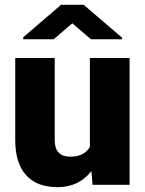

<svg xmlns="http://www.w3.org/2000/svg" viewBox="-20 -770 604 800"><path d="M360.8 -57.1Q308.6 9.8 219.7 9.8Q132.8 9.8 88.1 -40.8Q43.5 -91.3 43.5 -186V-528.3H208V-185.1Q208 -117.2 273.9 -117.2Q330.6 -117.2 354.5 -157.7V-528.3H520V0H365.7ZM488.8 -612.8V-606.4H358.9L281.2 -672.9L203.6 -606.4H76.7V-614.7L234.4 -750H328.6Z"/></svg>

Font: Roboto Black
Style: Regular
Weight: 900
Designer: Google
Version: Version 2.134; 2016